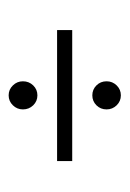

<svg xmlns="http://www.w3.org/2000/svg" viewBox="52 -496 300 444"><g transform="rotate(-90 202.0 -274.0)"><path d="M203.5 -144.5Q190 -144.5 180.5 -154.2Q171 -164 171 -177.5Q171 -191.5 180.5 -201Q190 -210.5 203.5 -210.5Q217 -210.5 226.5 -201Q236 -191.5 236 -177.5Q236 -164 226.5 -154.2Q217 -144.5 203.5 -144.5ZM203.5 -337.5Q190 -337.5 180.5 -347.2Q171 -357 171 -371Q171 -384.5 180.5 -394.2Q190 -404 203.5 -404Q217 -404 226.5 -394.2Q236 -384.5 236 -371Q236 -357 226.5 -347.2Q217 -337.5 203.5 -337.5ZM51.5 -257V-292H354.5V-257Z"/></g></svg>

Font: Imbue Thin 10pt Medium
Style: Regular
Weight: 500
Version: Version 1.102